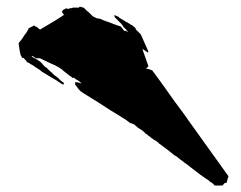

<svg xmlns="http://www.w3.org/2000/svg" viewBox="-20 -531 739 588"><path d="M427.7 -321.3 434.6 -328.1Q416 -379.9 416 -380.9L418 -379.9Q418.9 -378.9 419.9 -378.9L422.9 -377Q425.8 -374 428.7 -373L431.6 -370.1L434.6 -373L411.1 -425.8L396.5 -440.4Q395.5 -441.4 395.5 -442.4V-443.4Q394.5 -444.3 394.5 -445.3L392.6 -447.3Q390.6 -448.2 387.7 -451.2Q383.8 -455.1 381.8 -455.1Q380.9 -455.1 377 -458Q373 -460 371.1 -461.9Q367.2 -462.9 365.2 -464.8L345.7 -476.6L342.8 -479.5L338.9 -481.4Q334 -482.4 333 -484.4Q332 -484.4 331.1 -485.4L330.1 -486.3Q331.1 -485.4 331.1 -478.5L351.6 -458Q353.5 -456.1 353.5 -455.1L356.4 -452.1Q357.4 -451.2 357.4 -449.2L364.3 -442.4L367.2 -439.5L368.2 -437.5L370.1 -435.5Q371.1 -434.6 373 -431.6Q372.1 -432.6 371.1 -432.6Q367.2 -436.5 364.3 -436.5H360.4Q351.6 -448.2 350.6 -449.2Q349.6 -449.2 348.6 -450.2Q347.7 -451.2 345.7 -451.2L336.9 -454.1Q327.1 -458 321.3 -460Q317.4 -461.9 296.9 -468.8Q295.9 -468.8 293.9 -470.7Q292 -470.7 291 -471.7L289.1 -472.7Q288.1 -473.6 283.2 -473.6Q282.2 -474.6 280.3 -474.6H277.3L275.4 -475.6L273.4 -476.6L269.5 -478.5H267.6Q266.6 -479.5 266.6 -480.5Q264.6 -480.5 263.7 -481.4L250 -495.1L248 -496.1Q246.1 -498 245.1 -499Q243.2 -500 241.2 -502.9L240.2 -503.9L238.3 -505.9Q236.3 -506.8 235.4 -507.8Q226.6 -509.8 223.6 -510.7Q222.7 -509.8 222.7 -508.8Q222.7 -507.8 221.7 -507.8H210H204.1L198.2 -505.9Q193.4 -505.9 192.4 -504.9Q191.4 -503.9 186.5 -503.9L184.6 -504.9Q183.6 -504.9 183.6 -505.9L171.9 -500V-497.1Q171.9 -496.1 169.9 -496.1L168.9 -495.1Q170.9 -492.2 173.3 -489.3Q175.8 -486.3 175.8 -485.4Q158.2 -472.7 102.5 -440.4Q94.7 -446.3 93.8 -447.3L91.8 -449.2Q88.9 -449.2 87.9 -450.2L86.9 -451.2L85 -453.1Q70.3 -446.3 68.4 -444.3L67.4 -443.4Q66.4 -443.4 66.4 -441.4Q66.4 -439.5 65.4 -439.5Q64.5 -439.5 64.5 -437.5Q64.5 -435.5 63.5 -435.5Q62.5 -435.5 62.5 -433.6L61.5 -432.6Q60.5 -431.6 60.5 -430.7Q60.5 -429.7 59.6 -429.7L58.6 -427.7L55.7 -424.8Q48.8 -413.1 43.9 -407.2Q37.1 -400.4 37.1 -397.5Q41 -368.2 43 -363.3L47.9 -353.5H52.7L53.7 -351.6L56.6 -348.6L60.5 -344.7L61.5 -342.8Q61.5 -341.8 62.5 -340.8Q66.4 -338.9 69.3 -337.9Q75.2 -333 79.1 -332Q80.1 -331.1 88.9 -325.2Q99.6 -318.4 102.5 -316.4Q107.4 -311.5 113.3 -308.6Q144.5 -289.1 152.3 -285.2L169.9 -273.4Q170.9 -272.5 176.8 -272.5Q175.8 -273.4 175.8 -274.4Q175.8 -275.4 174.8 -276.4V-278.3Q173.8 -278.3 166 -284.2L163.1 -287.1L157.2 -293Q155.3 -294.9 153.3 -295.9Q151.4 -296.9 149.4 -298.8Q148.4 -299.8 146.5 -300.8L144.5 -302.7L139.6 -307.6L138.7 -308.6Q136.7 -309.6 134.8 -311.5Q132.8 -313.5 130.9 -315.4L127 -319.3Q126 -319.3 126 -320.3L122.1 -324.2Q121.1 -325.2 119.1 -325.2Q109.4 -335 108.4 -336.9L105.5 -339.8L102.5 -342.8Q101.6 -343.8 99.6 -343.8L96.7 -346.7Q80.1 -355.5 76.2 -358.4Q79.1 -358.4 80.1 -359.4L82 -358.4Q82 -357.4 83 -357.4Q85 -355.5 85.9 -355.5Q88.9 -352.5 89.8 -352.5H102.5Q107.4 -350.6 127 -340.8Q127.9 -339.8 148.4 -331.1Q158.2 -326.2 159.2 -325.2Q160.2 -324.2 168 -319.3L169.9 -318.4L172.9 -315.4L175.8 -312.5L177.7 -311.5Q192.4 -299.8 193.4 -298.8L195.3 -297.9Q196.3 -296.9 197.3 -296.9L200.2 -293.9L202.1 -292Q203.1 -293 206.1 -293Q214.8 -286.1 219.7 -284.2Q220.7 -283.2 223.6 -281.2L226.6 -278.3L228.5 -277.3V-275.4Q219.7 -279.3 210 -279.3V-272.5Q214.8 -265.6 218.8 -260.7L220.7 -257.8L224.6 -253.9L227.5 -251Q229.5 -249 256.8 -232.4Q284.2 -215.8 296.9 -207Q309.6 -198.2 348.6 -174.8Q350.6 -172.9 364.3 -165Q371.1 -160.2 376 -156.2L380.9 -153.3Q383.8 -153.3 384.8 -152.3Q385.7 -151.4 388.7 -151.4L399.4 -142.6L401.4 -140.6Q402.3 -139.6 406.2 -137.7Q406.2 -136.7 407.2 -136.7Q408.2 -136.7 409.2 -135.7L410.2 -134.8Q412.1 -134.8 412.1 -133.8Q416 -131.8 419.9 -127.9L426.8 -121.1L430.7 -119.1L434.6 -115.2L436.5 -114.3Q443.4 -108.4 448.2 -105.5Q450.2 -103.5 454.1 -101.6Q458 -99.6 460 -97.7L462.9 -95.7L466.8 -91.8Q494.1 -72.3 512.7 -56.6L513.7 -55.7Q513.7 -54.7 515.6 -54.7Q517.6 -54.7 517.6 -53.7Q519.5 -51.8 522.5 -50.8L526.4 -46.9L528.3 -45.9Q533.2 -41 540 -37.1Q542 -35.2 543.9 -33.7Q545.9 -32.2 546.9 -31.2L548.8 -30.3Q559.6 -21.5 594.7 4.9Q596.7 6.8 607.4 13.7Q610.4 15.6 616.2 19.5Q618.2 21.5 621.1 23.4L624 26.4L627 27.3Q628.9 28.3 631.8 31.2L637.7 37.1H661.1L664.1 34.2L666 32.2Q666 31.2 667 31.2L668 29.3H673.8Q677.7 13.7 679.7 8.8Q612.3 -85 553.7 -167Q553.7 -168 544.9 -179.7Q536.1 -191.4 514.6 -220.7Q493.2 -250 470.7 -282.2L446.3 -315.4Q445.3 -315.4 444.3 -316.4Q442.4 -316.4 441.4 -317.4L435.5 -319.3Q432.6 -319.3 431.6 -320.3H428.7Z"/></svg>

Font: My Font
Style: x-wing-ships
Weight: 500
Version: Version 0.001